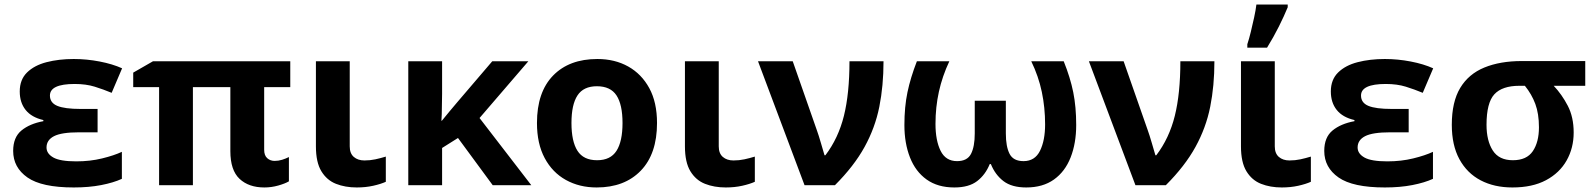

<svg xmlns="http://www.w3.org/2000/svg" viewBox="-20 -816 7025 846"><path d="M410 -336V-233H328Q251 -233 218 -216Q185 -199 185 -166Q185 -139 215 -122Q245 -105 316 -105Q377 -105 430 -118Q483 -131 517 -147V-28Q480 -11 426 -0.5Q372 10 305 10Q164 10 101 -34Q38 -78 38 -151Q38 -211 74.5 -241Q111 -271 171 -282V-287Q119 -299 93 -331.5Q67 -364 67 -413Q67 -465 99 -496.5Q131 -528 185 -542Q239 -556 305 -556Q362 -556 419 -545Q476 -534 518 -515L472 -407Q436 -422 397.5 -434Q359 -446 309 -446Q200 -446 200 -395Q200 -363 232.5 -349.5Q265 -336 335 -336Z M1190 -107Q1207 -107 1223 -112Q1239 -117 1253 -124V-17Q1236 -7 1206 1.5Q1176 10 1145 10Q1076 10 1035.5 -28Q995 -66 995 -150V-432H830V0H681V-432H567V-496L654 -546H1259V-432H1144V-156Q1144 -131 1157.5 -119Q1171 -107 1190 -107Z M1521 -171Q1521 -140 1539 -124.5Q1557 -109 1586 -109Q1611 -109 1634 -114Q1657 -119 1680 -126V-15Q1658 -5 1624.5 2.5Q1591 10 1552 10Q1501 10 1460.5 -6Q1420 -22 1396 -61.5Q1372 -101 1372 -171V-546H1521Z M2308 -546 2093 -296 2321 0H2151L1998 -208L1928 -164V0H1779V-546H1928V-403Q1927 -373 1927 -343Q1927 -313 1925 -284H1927Q1944 -305 1961 -325.5Q1978 -346 1996 -367L2149 -546Z M2875 -274Q2875 -138 2803.5 -64Q2732 10 2609 10Q2533 10 2473.5 -23Q2414 -56 2380 -119.5Q2346 -183 2346 -274Q2346 -410 2417 -483Q2488 -556 2612 -556Q2689 -556 2748 -523Q2807 -490 2841 -427.5Q2875 -365 2875 -274ZM2498 -274Q2498 -193 2524.5 -151.5Q2551 -110 2611 -110Q2670 -110 2696.5 -151.5Q2723 -193 2723 -274Q2723 -355 2696.5 -395.5Q2670 -436 2610 -436Q2551 -436 2524.5 -395.5Q2498 -355 2498 -274Z M3147 -171Q3147 -140 3165 -124.5Q3183 -109 3212 -109Q3237 -109 3260 -114Q3283 -119 3306 -126V-15Q3284 -5 3250.5 2.5Q3217 10 3178 10Q3127 10 3086.5 -6Q3046 -22 3022 -61.5Q2998 -101 2998 -171V-546H3147Z M3320 -546H3473L3579 -243Q3587 -221 3597 -186.5Q3607 -152 3613 -132H3617Q3674 -207 3698.5 -305.5Q3723 -404 3723 -546H3873Q3873 -438 3854.5 -345.5Q3836 -253 3789.5 -168.5Q3743 -84 3659 0H3525Z M4667 -546Q4696 -474 4709 -409.5Q4722 -345 4722 -265Q4722 -185 4697.5 -122.5Q4673 -60 4624 -25Q4575 10 4502 10Q4438 10 4401.5 -18Q4365 -46 4346 -93H4341Q4322 -46 4285.5 -18Q4249 10 4185 10Q4112 10 4063 -25Q4014 -60 3989.5 -122.5Q3965 -185 3965 -265Q3965 -345 3978.5 -409.5Q3992 -474 4020 -546H4163Q4132 -480 4117 -412Q4102 -344 4102 -270Q4102 -197 4124.5 -151.5Q4147 -106 4197 -106Q4242 -106 4258.5 -138Q4275 -170 4275 -228V-372H4412V-228Q4412 -170 4428.5 -138Q4445 -106 4490 -106Q4540 -106 4562.5 -151.5Q4585 -197 4585 -268Q4585 -342 4570.5 -411Q4556 -480 4524 -546Z M4778 -546H4931L5037 -243Q5045 -221 5055 -186.5Q5065 -152 5071 -132H5075Q5132 -207 5156.5 -305.5Q5181 -404 5181 -546H5331Q5331 -438 5312.5 -345.5Q5294 -253 5247.5 -168.5Q5201 -84 5117 0H4983Z M5597 -171Q5597 -140 5615 -124.5Q5633 -109 5662 -109Q5687 -109 5710 -114Q5733 -119 5756 -126V-15Q5734 -5 5700.5 2.5Q5667 10 5628 10Q5577 10 5536.5 -6Q5496 -22 5472 -61.5Q5448 -101 5448 -171V-546H5597ZM5476 -621Q5484 -645 5491.5 -676Q5499 -707 5506 -739Q5513 -771 5516 -796H5654V-784Q5638 -745 5615 -699Q5592 -653 5563 -606H5476Z M6187 -336V-233H6105Q6028 -233 5995 -216Q5962 -199 5962 -166Q5962 -139 5992 -122Q6022 -105 6093 -105Q6154 -105 6207 -118Q6260 -131 6294 -147V-28Q6257 -11 6203 -0.5Q6149 10 6082 10Q5941 10 5878 -34Q5815 -78 5815 -151Q5815 -211 5851.5 -241Q5888 -271 5948 -282V-287Q5896 -299 5870 -331.5Q5844 -364 5844 -413Q5844 -465 5876 -496.5Q5908 -528 5962 -542Q6016 -556 6082 -556Q6139 -556 6196 -545Q6253 -534 6295 -515L6249 -407Q6213 -422 6174.5 -434Q6136 -446 6086 -446Q5977 -446 5977 -395Q5977 -363 6009.5 -349.5Q6042 -336 6112 -336Z M6914 -232Q6914 -164 6883 -109Q6852 -54 6792 -22Q6732 10 6644 10Q6564 10 6504 -21.5Q6444 -53 6410.5 -114.5Q6377 -176 6377 -266Q6377 -367 6414 -428.5Q6451 -490 6520.5 -518.5Q6590 -547 6685 -547H6965V-438H6826Q6862 -400 6888 -350Q6914 -300 6914 -232ZM6530 -266Q6530 -196 6557.5 -153Q6585 -110 6646 -110Q6707 -110 6734 -150Q6761 -190 6761 -255Q6761 -315 6745 -358Q6729 -401 6699 -438H6675Q6599 -438 6564.5 -400.5Q6530 -363 6530 -266Z"/></svg>

Font: TSCustom
Style: Regular
Weight: 400
Designer: Monotype Design Team
Foundry: Monotype Imaging Inc.
Version: Version 2.004; ttfautohint (v1.8.3) -l 8 -r 50 -G 200 -x 14 